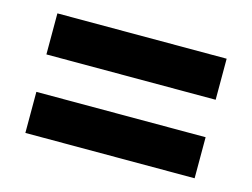

<svg xmlns="http://www.w3.org/2000/svg" viewBox="-58 -551 676 515"><g transform="rotate(15 280.0 -294.0)"><path d="M45 -346V-460H515V-346ZM45 -128V-242H515V-128Z"/></g></svg>

Font: Ubuntu Sans Mono
Style: Regular
Weight: 400
Monospace: yes
Designer: Dalton Maag Ltd
Foundry: Dalton Maag Ltd
Version: Version 1.006